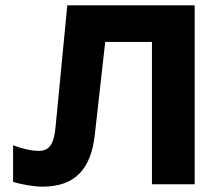

<svg xmlns="http://www.w3.org/2000/svg" viewBox="-20 -690 813 719"><path d="M232 -670 188 -214C182 -149 164 -125 125 -125C99 -125 65 -132 29 -146V-9C60 1 108 9 139 9C263 9 321 -59 335 -185L374 -533H549V0H709V-670Z"/></svg>

Font: LT Wave Alt Black
Style: Regular
Weight: 900
Designer: Daniel Lyons
Version: Version 2.5 (Glyphs App)